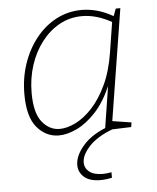

<svg xmlns="http://www.w3.org/2000/svg" viewBox="-53 -576 686 838"><g transform="rotate(-5 290.0 -156.5)"><path d="M190 7Q134 7 94.5 -39Q55 -85 55 -185Q55 -256 76 -318Q97 -380 135 -428Q173 -476 224.5 -503Q276 -530 336 -530Q368 -530 402 -521Q436 -512 473 -491L485 -523H505L427 -35L510 -22L507 -2L392 2L422 -189Q392 -120 352 -77Q312 -34 269.5 -13.5Q227 7 190 7ZM196 -21Q228 -21 265.5 -39.5Q303 -58 338.5 -96Q374 -134 402 -193Q430 -252 443 -333L464 -466Q430 -485 398 -494Q366 -503 335 -503Q281 -503 236 -478Q191 -453 157.5 -409.5Q124 -366 105.5 -309Q87 -252 87 -188Q87 -100 119 -60.5Q151 -21 196 -21ZM354 217Q306 217 282 195.5Q258 174 258 143Q258 101 298 56Q338 11 416 -16L426 0Q357 26 322 63.5Q287 101 287 134Q287 159 307 175Q327 191 366 191Q374 191 383.5 190Q393 189 404 187V211Q391 214 378 215.5Q365 217 354 217Z"/></g></svg>

Font: Bitter ExtraLight
Style: Italic
Weight: 200
Italic angle: -9°
Designer: Sol Matas, and Bitter project Authors
Foundry: Sol Matas
Version: Version 2.001